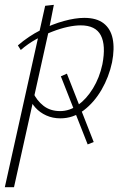

<svg xmlns="http://www.w3.org/2000/svg" viewBox="-39 -486 528 795"><path d="M-19 289 148 -462 184 -466 161 -350 19 289ZM324 112 213 -170 238 -181 349 102ZM211 4Q179 4 152.5 -8Q126 -20 107.5 -40.5Q89 -61 80 -87L98 -103Q113 -70 141 -48Q169 -26 210 -26Q249 -26 284 -51Q319 -76 346 -120Q373 -164 385 -220Q400 -298 378.5 -339.5Q357 -381 295 -381Q271 -381 241 -374.5Q211 -368 177.5 -355Q144 -342 110.5 -323.5Q77 -305 47 -279L35 -298Q79 -336 128.5 -361Q178 -386 225.5 -399Q273 -412 310 -412Q361 -412 390 -389.5Q419 -367 427.5 -326Q436 -285 425 -228Q412 -167 381.5 -114.5Q351 -62 307.5 -29Q264 4 211 4Z"/></svg>

Font: Ysabeau Office ExtraLight
Style: Italic
Weight: 250
Italic angle: -12°
Designer: Christian Thalmann (Catharsis Fonts)
Version: Version 2.001;gftools[0.9.30]; featfreeze: tnum,lnum,ss02